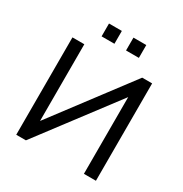

<svg xmlns="http://www.w3.org/2000/svg" viewBox="-201 -1049 1150 1204"><g transform="rotate(30 374.0 -447.5)"><path d="M86 0V-705H172V-119H149L591 -705H663V0H576V-586H599L156 0ZM418 -802V-895H511V-802ZM241 -802V-895H334V-802Z"/></g></svg>

Font: Mulish Medium
Style: Regular
Weight: 500
Designer: Vernon Adams
Foundry: Vernon Adams
Version: Version 3.603; ttfautohint (v1.8.3)